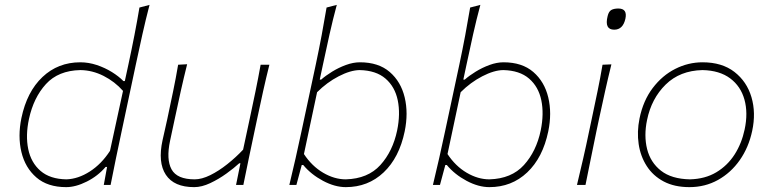

<svg xmlns="http://www.w3.org/2000/svg" viewBox="-20 -760 3178 789"><path d="M252 9Q175.5 9 129.5 -30.8Q83.5 -70.5 68 -135.2Q52.5 -200 68 -275Q90.5 -383 154.5 -443.5Q218.5 -504 310 -504Q344 -504 377.8 -492.8Q411.5 -481.5 440 -463.8Q468.5 -446 487 -427H493L507.5 -494Q521 -556.5 532.5 -615.8Q544 -675 553 -729L594.5 -740Q578.5 -678.5 565 -618Q551.5 -557.5 538 -494L480 -221Q467 -159.5 456.2 -108Q445.5 -56.5 434.5 0H406.5L420 -74H414Q382 -36.5 336.5 -13.8Q291 9 252 9ZM253 -23Q301 -24.5 349 -55.2Q397 -86 432 -140L485.5 -386.5Q452 -424.5 405.8 -448Q359.5 -471.5 310 -472Q219.5 -470 168.8 -414.5Q118 -359 99 -271Q84.5 -203.5 96 -147.5Q107.5 -91.5 146.5 -57.8Q185.5 -24 253 -23Z M778 9Q695 9 661.5 -41.8Q628 -92.5 648 -184Q652.5 -204.5 657.2 -224.8Q662 -245 667.5 -271Q680.5 -332.5 691.5 -385.2Q702.5 -438 712 -494L749 -496Q735 -440 723 -386.2Q711 -332.5 698 -271L679 -182Q662.5 -105 685 -64Q707.5 -23 780 -23Q809 -23 844 -40.2Q879 -57.5 914.2 -85.5Q949.5 -113.5 979 -145L1006 -271Q1019 -332 1030 -385Q1041 -438 1051 -494H1087Q1073 -438 1061.2 -384.8Q1049.5 -331.5 1036.5 -270.5L1026 -221Q1013 -160 1002.2 -108.2Q991.5 -56.5 980 0H950L968 -89H963Q942 -69.5 910.5 -46.8Q879 -24 844 -7.5Q809 9 778 9Z M1401 9Q1356 9 1307.2 -17Q1258.5 -43 1226 -82H1220L1198 0H1169Q1182.5 -56.5 1194.5 -108.8Q1206.5 -161 1219 -220.5L1277.5 -494Q1291 -557.5 1302 -616.2Q1313 -675 1322 -729L1364 -740Q1347.5 -678.5 1334 -618.2Q1320.5 -558 1307 -494L1294 -433H1300Q1318 -449 1344.8 -465.5Q1371.5 -482 1401.5 -493Q1431.5 -504 1459 -504Q1535.5 -504 1581.5 -464.2Q1627.5 -424.5 1643 -359.8Q1658.5 -295 1643 -220Q1620.5 -112 1556.5 -51.5Q1492.5 9 1401 9ZM1401 -23Q1492 -25.5 1543 -81.8Q1594 -138 1612 -224Q1626 -292 1614.5 -347.8Q1603 -403.5 1564.2 -437Q1525.5 -470.5 1458 -472Q1420 -471.5 1371.8 -446.5Q1323.5 -421.5 1283 -381L1229 -127Q1261.5 -77.5 1307.8 -50.2Q1354 -23 1401 -23Z M1991 9Q1946 9 1897.2 -17Q1848.5 -43 1816 -82H1810L1788 0H1759Q1772.5 -56.5 1784.5 -108.8Q1796.5 -161 1809 -220.5L1867.5 -494Q1881 -557.5 1892 -616.2Q1903 -675 1912 -729L1954 -740Q1937.5 -678.5 1924 -618.2Q1910.5 -558 1897 -494L1884 -433H1890Q1908 -449 1934.8 -465.5Q1961.5 -482 1991.5 -493Q2021.5 -504 2049 -504Q2125.5 -504 2171.5 -464.2Q2217.5 -424.5 2233 -359.8Q2248.5 -295 2233 -220Q2210.5 -112 2146.5 -51.5Q2082.5 9 1991 9ZM1991 -23Q2082 -25.5 2133 -81.8Q2184 -138 2202 -224Q2216 -292 2204.5 -347.8Q2193 -403.5 2154.2 -437Q2115.5 -470.5 2048 -472Q2010 -471.5 1961.8 -446.5Q1913.5 -421.5 1873 -381L1819 -127Q1851.5 -77.5 1897.8 -50.2Q1944 -23 1991 -23Z M2351 0Q2364.5 -56.5 2376.5 -108.5Q2388.5 -160.5 2401 -221L2411.5 -270.5Q2424.5 -332 2435.5 -385Q2446.5 -438 2456 -494L2492.5 -495.5Q2478.5 -439 2466.8 -386.2Q2455 -333.5 2441.5 -270.5L2431 -221Q2418.5 -160.5 2408 -108.5Q2397.5 -56.5 2386 0ZM2504 -638Q2463 -638 2477 -694Q2481.5 -713 2492.2 -719Q2503 -725 2521 -725Q2559 -725 2550 -683Q2540 -638 2504 -638Z M2813 9Q2751.5 9 2707.5 -14.2Q2663.5 -37.5 2637.8 -77.5Q2612 -117.5 2604.5 -168Q2597 -218.5 2608 -273Q2623 -346.5 2662.2 -398.2Q2701.5 -450 2755 -477Q2808.5 -504 2867 -504Q2947 -504 2998 -464.5Q3049 -425 3068 -360.8Q3087 -296.5 3071 -222Q3056.5 -154 3020 -102Q2983.5 -50 2930.5 -20.5Q2877.5 9 2813 9ZM2815 -23Q2877.5 -24.5 2923.5 -52Q2969.5 -79.5 2998.8 -125.2Q3028 -171 3040 -228Q3054.5 -296 3039.2 -350.8Q3024 -405.5 2980.5 -438Q2937 -470.5 2867 -472Q2774 -470 2715.5 -412.5Q2657 -355 2639 -267Q2625.5 -202.5 2639.2 -147.5Q2653 -92.5 2696.2 -58.5Q2739.5 -24.5 2815 -23Z"/></svg>

Font: Commissioner Flair Thin
Style: Italic
Weight: 100
Italic angle: -12°
Designer: Kostas Bartsokas
Foundry: Kostas Bartsokas
Version: Version 1.000; ttfautohint (v1.8.3)